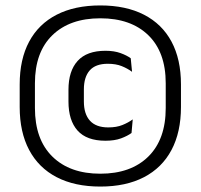

<svg xmlns="http://www.w3.org/2000/svg" viewBox="-20 -671 735 703"><path d="M347.3 12.1Q253.5 12.1 187.4 -22.3Q121.3 -56.7 86.7 -122Q52.1 -187.2 52.1 -279.4V-361.9Q52.1 -453.9 86.7 -518.5Q121.3 -583.1 187.4 -617.1Q253.5 -651.1 347.3 -651.1Q441.2 -651.1 507.3 -617.1Q573.4 -583.1 608 -518.5Q642.6 -453.9 642.6 -361.9V-279.4Q642.6 -187.2 608 -122Q573.4 -56.7 507.3 -22.3Q441.2 12.1 347.3 12.1ZM366.1 -155.7Q297.4 -155.7 264 -192.9Q230.7 -230.2 230.7 -299.4V-342.2Q230.7 -411 264.3 -448Q297.9 -485.1 366.2 -485.1Q398.1 -485.1 421.6 -476.5Q445 -467.9 458.7 -457.6L463.5 -408.1Q447 -420.3 425.7 -428.9Q404.4 -437.5 374.7 -437.5Q329.9 -437.5 308.5 -413.2Q287.1 -388.9 287.1 -343.5V-299.5Q287.1 -253.7 309.3 -229.1Q331.5 -204.5 376.5 -204.5Q406.5 -204.5 428 -213.2Q449.5 -221.8 466 -233.9L461.6 -184.1Q446.9 -173.2 423.2 -164.4Q399.5 -155.7 366.1 -155.7ZM347.3 -35Q459.2 -35 523 -97.7Q586.8 -160.5 586.8 -275.5V-366Q586.8 -480.2 523 -542.1Q459.2 -604 347.3 -604Q235.6 -604 171.8 -542.1Q107.9 -480.2 107.9 -366V-275.5Q107.9 -160.5 171.8 -97.7Q235.6 -35 347.3 -35Z"/></svg>

Font: Anek Latin Medium
Style: Regular
Weight: 500
Designer: Yesha Goshar
Foundry: Ek Type
Version: Version 1.003